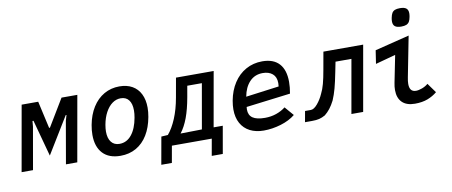

<svg xmlns="http://www.w3.org/2000/svg" viewBox="-77 -1124 3754 1593"><g transform="rotate(-10 1800.0 -327.0)"><path d="M116 -551.5H255.5L307 -322.5H314L452 -551.5H585L487.5 0H392L454 -356.5L467.5 -402.5H461L273 -95L189.5 -402.5H181L177 -356.5L114.5 0H18.5Z M650.5 -202Q650.5 -241.5 658.5 -284.5Q674 -369 713.2 -431.2Q752.5 -493.5 810.8 -526.8Q869 -560 940 -560Q1003 -560 1048 -534.5Q1093 -509 1117 -460.8Q1141 -412.5 1141 -346Q1141 -310 1133.5 -268.5Q1118 -182 1080 -119.8Q1042 -57.5 983.8 -24.2Q925.5 9 851.5 9Q754 9 702.2 -46.5Q650.5 -102 650.5 -202ZM1019.5 -282Q1025.5 -315 1025.5 -343Q1025.5 -399.5 1002 -430.2Q978.5 -461 934 -461Q895.5 -461 862.5 -437Q829.5 -413 805.8 -369Q782 -325 771.5 -266Q766 -234 766 -209.5Q766 -152.5 790.8 -121.2Q815.5 -90 860 -90Q921 -90 962.2 -141Q1003.5 -192 1019.5 -282Z M1211.5 -89.5 1267 -93Q1307 -140 1338.5 -215.2Q1370 -290.5 1387 -387L1416 -550H1733.5L1652 -89.5H1729L1688.5 141H1595.5L1620.5 0H1284.5L1259.5 141H1170.5ZM1553 -89.5 1619.5 -467.5H1496.5L1480 -373.5Q1462.5 -275 1436.5 -205Q1410.5 -135 1373 -86.5Z M1839 -207.5Q1839 -239.5 1846 -280Q1861.5 -364 1902.5 -427Q1943.5 -490 2005.5 -524.5Q2067.5 -559 2143.5 -559Q2237.5 -559 2285.8 -506.2Q2334 -453.5 2334 -352.5Q2334 -307 2324.5 -255L1951 -208.5Q1949.5 -197.5 1949.5 -187Q1949.5 -139 1983 -116Q2016.5 -93 2086 -93Q2137.5 -93 2182 -108.5Q2226.5 -124 2260 -150.5L2325 -75Q2276 -35 2203.2 -13Q2130.5 9 2058 9Q1992 9 1942.5 -16.2Q1893 -41.5 1866 -90Q1839 -138.5 1839 -207.5ZM2244 -358Q2244 -410 2213 -436.2Q2182 -462.5 2131 -462.5Q2063.5 -462.5 2020 -416.5Q1976.5 -370.5 1962.5 -293L2242 -330Q2244 -343.5 2244 -358Z M2422.5 -91.5H2471.5Q2497.5 -91.5 2527.8 -127.2Q2558 -163 2578 -208.5Q2595 -241.5 2607.2 -287Q2619.5 -332.5 2631.5 -401.5L2658 -550H2993L2896 0H2797L2876.5 -450.5H2742.5L2726.5 -370.5Q2709.5 -284 2695.5 -232.5Q2681.5 -181 2662.5 -137Q2643.5 -99.5 2622.8 -73Q2602 -46.5 2577.5 -27Q2551 -12 2526.5 -6Q2502 0 2465.5 0H2406Z M3187.5 -132.5Q3187.5 -161.5 3194 -192.5L3239.5 -420L3070 -374L3087 -486L3377.5 -558.5L3311 -218Q3304.5 -186.5 3304.5 -163.5Q3304.5 -96.5 3358.5 -96.5Q3381 -96.5 3410.8 -107.5Q3440.5 -118.5 3461.5 -137L3519.5 -56.5Q3485 -27.5 3439.5 -10Q3394 7.5 3332 7.5Q3261 7.5 3224.2 -29.2Q3187.5 -66 3187.5 -132.5ZM3261.5 -697.5Q3261.5 -711 3264.5 -726.5Q3269.5 -753 3278.2 -767.5Q3287 -782 3302.8 -788.5Q3318.5 -795 3345.5 -795Q3382 -795 3398.5 -781.8Q3415 -768.5 3415 -740Q3415 -727 3412 -710.5Q3407.5 -685 3398.8 -670.5Q3390 -656 3374 -649.2Q3358 -642.5 3331 -642.5Q3294.5 -642.5 3278 -655.8Q3261.5 -669 3261.5 -697.5Z"/></g></svg>

Font: JuliaMono SemiBold
Style: Italic
Weight: 600
Italic angle: -9°
Monospace: yes
Designer: cormullion
Foundry: corm
Version: Version 0.056; ttfautohint (v1.8.4)